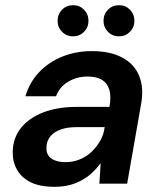

<svg xmlns="http://www.w3.org/2000/svg" viewBox="-20 -708 620 740"><path d="M190 12Q133 12 97.5 -6Q62 -24 45 -55Q28 -86 29 -123Q30 -176 60.5 -214.5Q91 -253 146 -274.5Q201 -296 275 -296H402Q409 -336 401.5 -361.5Q394 -387 373.5 -400Q353 -413 317 -413Q277 -413 243.5 -393.5Q210 -374 196 -337H78Q94 -391 131 -430Q168 -469 220.5 -490Q273 -511 334 -511Q404 -511 450.5 -486.5Q497 -462 516 -416.5Q535 -371 524 -308L470 0H363L368 -79Q354 -60 336 -43Q318 -26 295.5 -13.5Q273 -1 247 5.5Q221 12 190 12ZM233 -83Q261 -83 287 -93.5Q313 -104 333 -123Q353 -142 366.5 -166Q380 -190 383 -216L384 -218H274Q239 -218 213 -208.5Q187 -199 173 -181Q159 -163 159 -139Q158 -111 178 -97Q198 -83 233 -83ZM262 -568Q236 -568 219 -585.5Q202 -603 202 -628Q202 -653 219 -670.5Q236 -688 262 -688Q287 -688 304 -670.5Q321 -653 321 -628Q321 -603 304 -585.5Q287 -568 262 -568ZM439 -568Q413 -568 396 -585.5Q379 -603 379 -628Q379 -653 396 -670.5Q413 -688 439 -688Q464 -688 481 -670.5Q498 -653 498 -628Q498 -603 481 -585.5Q464 -568 439 -568Z"/></svg>

Font: DM Sans 20pt SemiBold
Style: Italic
Weight: 600
Italic angle: -10°
Version: Version 4.004;gftools[0.9.30]